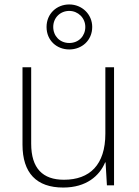

<svg xmlns="http://www.w3.org/2000/svg" viewBox="-20 -832 622 862"><path d="M291 -610C348 -610 394 -651 394 -711C394 -768 348 -812 291 -812C234 -812 189 -770 189 -711C189 -650 235 -610 291 -610ZM291 -639C248 -639 219 -671 219 -711C219 -752 250 -783 291 -783C330 -783 363 -752 363 -711C363 -671 334 -639 291 -639ZM492 -530H453V-232C453 -92 383 -25 267 -25C172 -25 120 -76 120 -187V-530H81V-183C81 -55 144 10 264 10C368 10 427 -43 452 -103H454L460 0H492Z"/></svg>

Font: Noto Sans Thai Looped ExtraLight
Style: Regular
Weight: 200
Designer: Sasikarn Vongin, Ben Mitchell
Foundry: The Fontpad Ltd
Version: Version 1.001